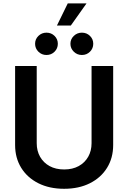

<svg xmlns="http://www.w3.org/2000/svg" viewBox="-20 -1124 770 1154"><path d="M365.2 10.7Q276.9 10.7 210.4 -22.7Q144 -56.2 107.4 -115.5Q70.8 -174.8 70.8 -252.4V-727.5H200.7V-263.2Q200.7 -217.3 220.9 -181.6Q241.2 -146 278.1 -125.7Q314.9 -105.5 365.7 -105.5Q416 -105.5 452.9 -125.7Q489.7 -146 510 -181.6Q530.3 -217.3 530.3 -263.2V-727.5H660.2V-252.4Q660.2 -174.8 623.5 -115.5Q586.9 -56.2 520.5 -22.7Q454.1 10.7 365.2 10.7ZM472.2 -793.5Q443.8 -793.5 423.6 -813.2Q403.3 -833 403.3 -860.8Q403.3 -888.7 423.6 -908.2Q443.8 -927.7 472.2 -927.7Q501 -927.7 520.8 -908.2Q540.5 -888.7 540.5 -860.8Q540.5 -833 520.8 -813.2Q501 -793.5 472.2 -793.5ZM259.3 -793.5Q231 -793.5 210.9 -813.2Q190.9 -833 190.9 -860.8Q190.9 -888.7 210.9 -908.2Q231 -927.7 259.3 -927.7Q288.1 -927.7 307.9 -908.2Q327.6 -888.7 327.6 -860.8Q327.6 -833 307.9 -813.2Q288.1 -793.5 259.3 -793.5ZM322.3 -970.7 387.2 -1103.5H500L405.8 -970.7Z"/></svg>

Font: Inter 17pt SemiBold
Style: Regular
Weight: 600
Version: Version 4.001;git-66647c0bb